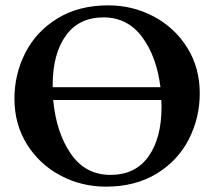

<svg xmlns="http://www.w3.org/2000/svg" viewBox="-20 -684 801 718"><path d="M727 -335Q727 -243 686 -163Q645 -83 565.5 -34.5Q486 14 376 14Q285 14 206.5 -27.5Q128 -69 81 -144Q34 -219 34 -315Q34 -407 75 -487Q116 -567 195.5 -615.5Q275 -664 385 -664Q476 -664 554.5 -622.5Q633 -581 680 -506Q727 -431 727 -335ZM177 -366V-358H580Q566 -472 511.5 -545.5Q457 -619 367 -619Q275 -619 226 -550.5Q177 -482 177 -366ZM584 -284Q584 -301 583 -310H179Q190 -189 244.5 -109.5Q299 -30 393 -30Q486 -30 535 -98.5Q584 -167 584 -284Z"/></svg>

Font: EB Garamond SemiBold
Style: Regular
Weight: 600
Designer: Georg Duffner and Octavio Pardo
Foundry: Georg Duffner
Version: Version 1.000